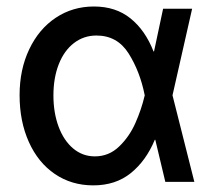

<svg xmlns="http://www.w3.org/2000/svg" viewBox="-20 -557 655 588"><path d="M40 -265.6Q40 -344.2 69.6 -406.2Q99.1 -468.3 150.9 -502.7Q202.6 -537.1 267.6 -537.1Q334.5 -537.1 379.6 -500.7Q424.8 -464.4 450.2 -399.4H451.7L479.5 -530.3H568.4L508.3 -265.1L575.2 0H486.3L455.6 -128.9H454.1Q427.2 -64.5 380.6 -26.9Q334 10.7 265.6 10.7Q199.2 10.7 147.9 -24.2Q96.7 -59.1 68.4 -122.1Q40 -185.1 40 -265.6ZM270.5 -78.1Q313.5 -78.1 344.7 -108.2Q376 -138.2 394.5 -179.9Q413.1 -221.7 422.9 -263.7L423.3 -265.1L422.9 -266.6Q408.7 -337.9 374 -393.1Q339.4 -448.2 275.4 -448.2Q236.3 -448.2 206.3 -425Q176.3 -401.9 159.9 -360.1Q143.6 -318.4 143.6 -264.6Q143.6 -211.9 159.4 -169.2Q175.3 -126.5 204.1 -102.3Q232.9 -78.1 270.5 -78.1Z"/></svg>

Font: Pretendard Std Medium
Style: Regular
Weight: 500
Designer: Base glyphs from Inter by Rasmus Andersson; Hangeul glyphs from Noto Sans CJK(Source Han Sans) by Jang Soo-young and Kan
Foundry: Kil Hyung-jin
Version: Version 1.309